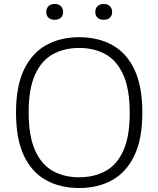

<svg xmlns="http://www.w3.org/2000/svg" viewBox="-20 -936 796 965"><path d="M378 9Q283 9 211.5 -30.5Q140 -70 100.2 -153.5Q60.5 -237 60.5 -370Q60.5 -503 100.8 -586.5Q141 -670 212.5 -709.5Q284 -749 378 -749Q473 -749 544.5 -709.5Q616 -670 655.8 -586.2Q695.5 -502.5 695.5 -370Q695.5 -237.5 655.2 -153.8Q615 -70 543.5 -30.5Q472 9 378 9ZM378 -45Q454 -45 511.2 -76.8Q568.5 -108.5 600.2 -179.5Q632 -250.5 632 -367.5Q632 -487.5 600 -559.2Q568 -631 511 -663Q454 -695 378 -695Q302.5 -695 245.2 -663.2Q188 -631.5 156 -560.5Q124 -489.5 124 -372.5Q124 -252.5 156 -180.8Q188 -109 245 -77Q302 -45 378 -45ZM501 -836.5Q481.5 -836.5 470.2 -847Q459 -857.5 459 -876Q459 -894 470.2 -905Q481.5 -916 501 -916Q521 -916 532.2 -905Q543.5 -894 543.5 -876Q543.5 -857.5 532.2 -847Q521 -836.5 501 -836.5ZM255 -836.5Q235 -836.5 223.8 -847Q212.5 -857.5 212.5 -876Q212.5 -894 223.8 -905Q235 -916 255 -916Q274.5 -916 285.8 -905Q297 -894 297 -876Q297 -857.5 285.8 -847Q274.5 -836.5 255 -836.5Z"/></svg>

Font: Encode Sans SmExp Lt
Style: Regular
Weight: 300
Width: 6
Designer: Multiple Designers
Foundry: Impallari Type
Version: Version 3.002; ttfautohint (v1.8.3) -l 8 -r 50 -G 200 -x 14 